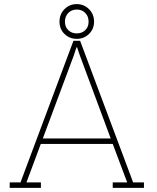

<svg xmlns="http://www.w3.org/2000/svg" viewBox="-20 -908 759 928"><path d="M26.9 0V-26.4H79.1L335 -710.9H367.2L623.5 -26.4H675.8V0H524.9V-26.4H594.7L524.9 -212.4H177.2L107.9 -26.4H177.7V0ZM187 -238.8H515.1L366.2 -639.2L352.5 -679.2H349.6L336.4 -639.2ZM351.1 -720.2Q315.9 -720.2 291.7 -743.9Q267.6 -767.6 267.6 -803.2Q267.6 -839.4 291.7 -863.8Q315.9 -888.2 351.1 -888.2Q385.7 -888.2 410.2 -863.8Q434.6 -839.4 434.6 -803.2Q434.6 -767.6 410.2 -743.9Q385.7 -720.2 351.1 -720.2ZM351.1 -746.6Q376 -746.6 392.1 -762.2Q408.2 -777.8 408.2 -803.2Q408.2 -829.1 392.1 -845.5Q376 -861.8 351.1 -861.8Q326.2 -861.8 310.1 -845.5Q293.9 -829.1 293.9 -803.2Q293.9 -777.8 310.1 -762.2Q326.2 -746.6 351.1 -746.6Z"/></svg>

Font: Roboto Slab Thin
Style: Regular
Weight: 100
Designer: Google
Version: Version 2.000; ttfautohint (v1.8.1.43-b0c9)